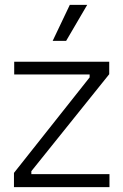

<svg xmlns="http://www.w3.org/2000/svg" viewBox="-20 -764 504 784"><path d="M37 0V-58L346 -448V-460H38V-512H426V-461L108 -65V-53H427V0ZM250 -597H195L265 -744H336Z"/></svg>

Font: Bricolage Grotesque 12pt ExtraLight
Style: Regular
Weight: 200
Designer: Mathieu Triay
Foundry: Atelier Triay
Version: Version 1.001; ttfautohint (v1.8.4.7-5d5b);gftools[0.9.33.de